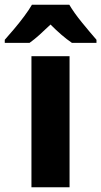

<svg xmlns="http://www.w3.org/2000/svg" viewBox="-67 -786 425 806"><path d="M225 0H65V-550H225ZM224 -766Q244 -732 277.5 -691Q311 -650 338 -619V-606H235Q213 -621 191 -640Q169 -659 145 -683Q120 -659 99 -640Q78 -621 57 -606H-47V-619Q-30 -638 -8 -664Q14 -690 34.5 -717.5Q55 -745 67 -766Z"/></svg>

Font: Noto Sans Hebrew SemiCondensed ExtraBold
Style: Regular
Weight: 800
Width: 4
Designer: Monotype Design Team
Foundry: Monotype Imaging Inc.
Version: Version 2.004; ttfautohint (v1.8.4.7-5d5b)